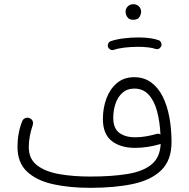

<svg xmlns="http://www.w3.org/2000/svg" viewBox="-20 -881 908 922"><path d="M583 -826.2Q583 -838.9 593.3 -849.9Q603.5 -860.8 620.6 -860.8Q640.6 -860.8 651.9 -844.7Q657.7 -835.4 657.7 -825.2Q657.7 -813 649.9 -799.6Q642.1 -786.1 619.6 -786.1Q604.5 -786.1 596.7 -793Q588.9 -799.8 585.9 -809.1Q583 -817.4 583 -826.2ZM498.5 -656.2Q496.1 -664.6 500.2 -672.9Q504.4 -681.2 513.2 -683.6Q538.6 -692.4 574 -696.8Q609.4 -701.2 644 -701.2Q673.8 -701.2 699.5 -697.8Q725.1 -694.3 743.2 -687.5Q751.5 -683.1 754.6 -673.8Q757.8 -664.6 752.4 -656.2Q743.2 -641.1 727.1 -646Q713.4 -650.9 690.9 -653.6Q668.5 -656.2 644 -656.2Q610.4 -656.2 578.9 -652.6Q547.4 -648.9 526.4 -641.6Q517.1 -638.7 509 -643.6Q501 -648.4 498.5 -656.2ZM64 -175.8Q64 -242.7 86.9 -299.8Q91.8 -310.5 102.5 -314.2Q113.3 -317.9 123.5 -313Q144.5 -302.7 136.2 -276.9Q128.4 -254.4 123.3 -227.5Q118.2 -200.7 118.2 -174.8Q118.2 -117.7 158 -87.2Q197.8 -56.6 264.6 -44.9Q331.5 -33.2 412.6 -33.2Q518.6 -33.2 593.3 -45.7Q668 -58.1 708.5 -92Q749 -126 751.5 -190.4Q748.5 -189 745.6 -188Q717.3 -179.7 687 -175.3Q656.7 -170.9 629.4 -170.9Q558.6 -170.9 516.4 -204.1Q474.1 -237.3 474.1 -309.6Q474.1 -362.8 491.2 -408.4Q508.3 -454.1 541.7 -482.2Q575.2 -510.3 624 -510.3Q671.9 -510.3 706.1 -485.1Q740.2 -460 761.7 -416.5Q783.2 -373 793.5 -316.9Q803.7 -260.7 803.7 -198.7Q803.7 -112.3 755.4 -64.5Q707 -16.6 619.4 2.2Q531.7 21 412.6 21Q313 21 234.1 3.4Q155.3 -14.2 109.6 -57.1Q64 -100.1 64 -175.8ZM523.9 -314.9Q523.9 -265.1 552.5 -243.4Q581.1 -221.7 629.4 -221.7Q653.8 -221.7 681.2 -226.3Q708.5 -231 731.9 -237.8Q741.7 -240.7 750.5 -235.4Q747.6 -297.4 734.1 -347.2Q720.7 -397 693.8 -426.3Q667 -455.6 625 -455.6Q590.8 -455.6 568.4 -435.8Q545.9 -416 534.9 -383.8Q523.9 -351.6 523.9 -314.9Z"/></svg>

Font: Mikhak Light
Style: Regular
Weight: 300
Designer: Amin Abedi
Version: Version 3.3